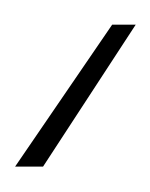

<svg xmlns="http://www.w3.org/2000/svg" viewBox="8 -798 204 261"><g transform="rotate(-90 110.5 -668.0)"><path d="M14 -750 207 -618V-586L14 -712Z"/></g></svg>

Font: Albert Sans ExtraLight
Style: Regular
Weight: 250
Designer: Andreas Rasmussen
Foundry: a.Foundry
Version: Version 1.025